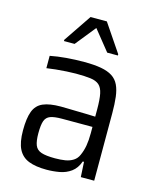

<svg xmlns="http://www.w3.org/2000/svg" viewBox="-111 -802 720 887"><g transform="rotate(15 249.0 -359.0)"><path d="M196 8Q145 8 111.5 -5Q78 -18 61.5 -50Q45 -82 45 -140Q45 -198 57.5 -231Q70 -264 101 -277.5Q132 -291 186 -291Q198 -291 217 -290.5Q236 -290 259 -289.5Q282 -289 305.5 -288.5Q329 -288 351 -287V-322Q351 -369 345.5 -396Q340 -423 325.5 -436Q311 -449 284 -452.5Q257 -456 214 -456Q195 -456 169.5 -454.5Q144 -453 119 -450.5Q94 -448 75 -445V-504Q110 -511 151.5 -514.5Q193 -518 237 -518Q285 -518 318 -512Q351 -506 372 -492.5Q393 -479 404 -456Q415 -433 419 -400Q423 -367 423 -323V0H359L355 -72H349Q337 -38 313 -20.5Q289 -3 258.5 2.5Q228 8 196 8ZM221 -53Q248 -53 269.5 -56.5Q291 -60 307.5 -70.5Q324 -81 332 -100Q342 -122 346.5 -147.5Q351 -173 351 -207V-238H205Q169 -238 150 -231Q131 -224 124 -204.5Q117 -185 117 -145Q117 -108 125 -88Q133 -68 155.5 -60.5Q178 -53 221 -53ZM121 -587V-593L211 -726H289L379 -593V-587H328L250 -684L172 -587Z"/></g></svg>

Font: Saira SemiCondensed
Style: Regular
Weight: 400
Width: 4
Designer: Hector Gatti with collaboration of the Omnibus-Type team
Foundry: Omnibus-Type
Version: Version 1.101